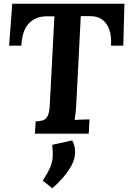

<svg xmlns="http://www.w3.org/2000/svg" viewBox="-20 -720 690 1034"><path d="M650 -700 644 -474H578Q581 -528 567.5 -563.5Q554 -599 527.5 -616.5Q501 -634 463 -633H415L391 -164Q390 -137 387 -112Q384 -87 382 -74Q393 -75 409 -75.5Q425 -76 440 -76.5Q455 -77 462 -77L458 0H168L172 -66Q195 -67 211 -72Q227 -77 236.5 -95Q246 -113 248 -153L273 -632H227Q170 -631 134.5 -593Q99 -555 95 -474H29L46 -700ZM262 294 210 253Q239 209 251 179Q263 149 264 121.5Q265 94 261 60L369 36Q378 53 382 71.5Q386 90 384 108Q383 137 365.5 170Q348 203 320.5 235Q293 267 262 294Z"/></svg>

Font: Lora
Style: Italic
Weight: 400
Italic angle: -3°
Designer: Olga Karpushina, Alexei Vanyashin (Cyrillic)
Foundry: Cyreal
Version: Version 3.008